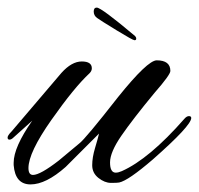

<svg xmlns="http://www.w3.org/2000/svg" viewBox="-34 -475 524 506"><path d="M280 6Q275 7 258.5 7Q242 7 225.5 -6Q209 -19 209 -39.5Q209 -60 216.5 -85Q224 -110 227 -123L139 -35Q87 11 46.5 11Q6 11 2 -40Q2 -43 2 -46Q2 -87 51 -157L2 -113Q-4 -107 -9 -107Q-14 -107 -14 -112.5Q-14 -118 -4 -128L128 -283Q155 -313 181.5 -313Q208 -313 208 -295Q208 -288 202 -282Q162 -245 101.5 -159Q41 -73 41 -32Q41 -14 53 -14Q72 -14 121 -52L175 -97Q191 -109 277 -219Q355 -316 379 -316Q415 -316 415 -288Q415 -278 373 -230Q316 -161 286 -117.5Q256 -74 256 -47Q256 -20 271 -20Q278 -20 287 -24Q359 -56 452 -162Q458 -169 464 -169Q470 -169 470 -164Q470 -144 369 -55Q304 1 280 6ZM322 -380Q325 -377 325 -373Q325 -369 320.5 -369Q316 -369 273.5 -395Q231 -421 222 -427.5Q213 -434 213 -444.5Q213 -455 221 -455Q233 -455 322 -380Z"/></svg>

Font: Alex Brush
Style: Regular
Weight: 400
Designer: Robert E. Leuschke
Foundry: Robert E. Leuschke
Version: Version 1.003